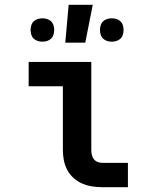

<svg xmlns="http://www.w3.org/2000/svg" viewBox="-20 -777 640 797"><path d="M404 0Q382 0 361 -3.5Q340 -7 320.5 -15.5Q301 -24 285 -38.5Q269 -53 259 -72Q249 -91 245 -112Q241 -133 241 -155V-419H99V-520H359V-155Q359 -145 361 -135Q363 -125 369 -117Q375 -109 384.5 -105Q394 -101 404 -101H511V0ZM251 -600 265 -757H365L334 -600ZM444 -604Q434 -604 424.5 -607Q415 -610 408 -616.5Q401 -623 398 -633Q395 -643 395 -653Q395 -662 398 -672Q401 -682 408 -688.5Q415 -695 424.5 -698Q434 -701 444 -701Q454 -701 463.5 -698Q473 -695 480 -688.5Q487 -682 490 -672Q493 -662 493 -653Q493 -643 490 -633Q487 -623 480 -616.5Q473 -610 463.5 -607Q454 -604 444 -604ZM156 -604Q146 -604 136.5 -607Q127 -610 120 -616.5Q113 -623 110 -633Q107 -643 107 -653Q107 -662 110 -672Q113 -682 120 -688.5Q127 -695 136.5 -698Q146 -701 156 -701Q166 -701 175.5 -698Q185 -695 192 -688.5Q199 -682 202 -672Q205 -662 205 -653Q205 -643 202 -633Q199 -623 192 -616.5Q185 -610 175.5 -607Q166 -604 156 -604Z"/></svg>

Font: Iosevka Fixed Extended
Style: Bold
Weight: 700
Width: 7
Monospace: yes
Designer: Belleve Invis
Foundry: Belleve Invis
Version: Version 24.1.1; ttfautohint (v1.8.4)